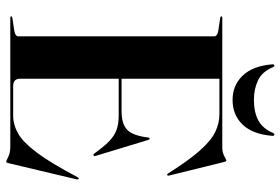

<svg xmlns="http://www.w3.org/2000/svg" viewBox="-166 -746 926 634"><g transform="rotate(90 297.0 -429.0)"><path d="M34 -697Q34 -700 39 -700H467Q483.5 -700 495.8 -706.8Q508 -713.5 511 -713.5Q513 -713.5 515.5 -703.5L559.5 -525Q561 -519.5 558 -518Q555.5 -517 552.5 -521.5Q508.5 -591 476 -627.2Q443.5 -663.5 415.2 -677Q387 -690.5 356.5 -690.5H240V-367.5H348Q389.5 -367.5 408.8 -386.2Q428 -405 434 -455Q434.5 -460 437 -460Q441 -460.5 442.5 -454L495 -281Q496.5 -276 493 -275Q490.5 -273.5 487 -277Q464.5 -309 446 -326.8Q427.5 -344.5 407.8 -351.2Q388 -358 361 -358H240V-32Q240 -9.5 264.5 -9.5H362Q392 -9.5 420.8 -25.8Q449.5 -42 483.8 -87.5Q518 -133 565 -222Q568 -226.5 570.5 -226Q573.5 -225 572 -218L519.5 3Q517 13.5 515 13.5Q510.5 13.5 498 6.8Q485.5 0 463 0H39Q34 0 34 -3Q34 -6 40 -7L80.5 -13Q100 -16 100 -27V-673Q100 -684 80.5 -687L40 -693Q34 -694 34 -697ZM310 -804.5Q350.5 -804.5 377.5 -819Q404.5 -833.5 419 -867.5Q421 -872 424 -872Q429 -872 428.5 -865Q423.5 -801 391.8 -767.5Q360 -734 310 -734Q261.5 -734 229.5 -767.5Q197.5 -801 192.5 -865Q192 -872 196.5 -872Q200 -872 201.5 -867.5Q217 -831.5 245.2 -818Q273.5 -804.5 310 -804.5Z"/></g></svg>

Font: Fraunces 144pt SemiBold
Style: Regular
Weight: 600
Version: Version 1.000;[0bf87f6ff]